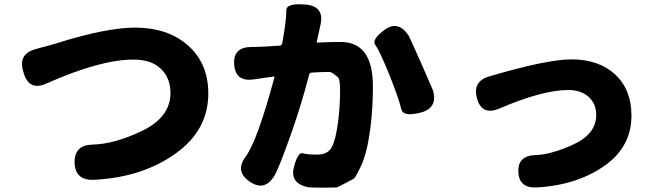

<svg xmlns="http://www.w3.org/2000/svg" viewBox="-20 -814 3040 883"><path d="M411 13Q326 16 323 -65Q321 -147 405 -149Q504 -151 629 -210Q764 -273 764 -387Q764 -455 720 -497.5Q676 -540 594 -540Q441 -540 194 -430Q114 -394 89 -478L87 -485Q62 -566 144 -588L161 -593Q201 -603 240 -615Q470 -687 601 -687Q748 -687 840 -609Q938 -526 938 -384Q938 -216 789 -109Q635 2 411 13Z M1241 -4Q1196 68 1128 21Q1059 -26 1110 -94Q1163 -165 1242 -458Q1243 -463 1238 -462L1148 -449Q1063 -436 1057 -517Q1051 -598 1137 -598Q1161 -598 1201 -600L1265 -604Q1276 -605 1278 -615Q1298 -727 1296.5 -764Q1295 -801 1382 -793H1386Q1473 -785 1454 -700L1437 -623Q1436 -618 1441 -618L1461 -619Q1504 -621 1547 -621Q1695 -621 1695 -417Q1695 -313 1683 -222Q1668 -108 1639 -48Q1614 4 1607 8Q1570 28 1532 47Q1529 49 1465 49Q1406 49 1396 47Q1314 29 1331 -43Q1349 -115 1372 -109Q1395 -103 1439 -103Q1489 -103 1507 -139.5Q1525 -176 1535 -255Q1544 -325 1544 -401Q1544 -452 1532.5 -460.5Q1521 -469 1512 -476Q1503 -483 1493 -483Q1452 -483 1412 -480Q1404 -480 1401 -468Q1367 -336 1321 -205Q1262 -38 1241 -4ZM1914 -296Q1833 -275 1825 -313.5Q1817 -352 1774 -462Q1725 -583 1706 -607Q1687 -631 1749 -677Q1811 -722 1859 -651Q1863 -645 1918 -521Q1968 -407 1971 -399Q1995 -317 1914 -296Z M2451 48Q2367 53 2364 -23Q2360 -99 2445 -101Q2513 -103 2614 -148Q2722 -197 2722 -285Q2722 -337 2687 -368.5Q2652 -400 2593 -400Q2475 -400 2277 -315Q2197 -281 2174 -360Q2151 -440 2231 -463Q2496 -541 2608 -541Q2734 -541 2809 -471.5Q2884 -402 2884 -282Q2884 -144 2769 -58Q2642 36 2451 48Z"/></svg>

Font: Resource Han Rounded TW Heavy
Style: Regular
Weight: 900
Designer: Cyano Hao (round all glyphs); Ryoko NISHIZUKA 西塚涼子 (kana, bopomofo & ideographs); Paul D. Hunt (Latin, Greek & Cyrillic)
Foundry: Cyano Hao
Version: 0.990